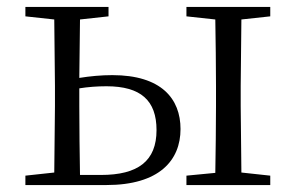

<svg xmlns="http://www.w3.org/2000/svg" viewBox="-20 -532 861 552"><path d="M53 0H286C438 0 499 -71 499 -161C499 -248 444 -316 303 -316C271 -316 239 -313 208 -308L210 -476L292 -485V-512H53V-485L136 -476L138 -285V-227L136 -36L53 -27ZM208 -278C233 -282 259 -284 286 -284C385 -284 430 -243 430 -158C430 -69 377 -29 270 -29H210C209 -84 208 -170 208 -227ZM516 -485 599 -476C600 -420 601 -339 601 -285V-227C601 -173 600 -91 599 -35L516 -27V0H757V-27L674 -36L672 -227V-285L674 -476L757 -485V-512H516Z"/></svg>

Font: Source Han Serif CN Light
Style: Regular
Weight: 300
Designer: Ryoko NISHIZUKA 西塚涼子 (kana & ideographs); Frank Grießhammer (Latin, Greek & Cyrillic); Wenlong ZHANG 张文龙 (bopomofo); San
Foundry: Adobe
Version: Version 2.003;hotconv 1.1.1;makeotfexe 2.6.0